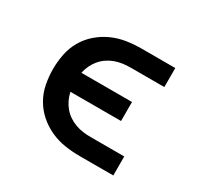

<svg xmlns="http://www.w3.org/2000/svg" viewBox="-117 -662 834 805"><g transform="rotate(30 300.0 -260.0)"><path d="M354 0Q318 0 282 -5.5Q246 -11 213 -26Q180 -41 152.5 -65Q125 -89 107 -120.5Q89 -152 82 -188Q75 -224 75 -260Q75 -296 82 -332Q89 -368 107 -399.5Q125 -431 152.5 -455Q180 -479 213 -494Q246 -509 282 -514.5Q318 -520 354 -520H517V-428H354Q335 -428 316.5 -425.5Q298 -423 280 -416.5Q262 -410 246 -399Q230 -388 218 -373.5Q206 -359 198 -342Q190 -325 186 -306H431V-214H186Q190 -195 198 -178Q206 -161 218 -146.5Q230 -132 246 -121Q262 -110 280 -103.5Q298 -97 316.5 -94.5Q335 -92 354 -92H517V0Z"/></g></svg>

Font: Zed Mono Semibold Extended
Style: Regular
Weight: 600
Width: 7
Monospace: yes
Designer: Belleve Invis
Foundry: Belleve Invis
Version: Version 1.0.0; ttfautohint (v1.8.4)